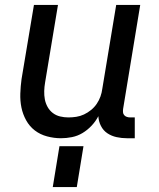

<svg xmlns="http://www.w3.org/2000/svg" viewBox="-20 -550 640 775"><path d="M226 8Q198 8 170 0.5Q142 -7 120.5 -23.5Q99 -40 85.5 -64.5Q72 -89 66.5 -116Q61 -143 62 -172.5Q63 -202 67 -231L117 -530H214L162 -217Q159 -200 158.5 -182.5Q158 -165 161 -149Q164 -133 172 -118.5Q180 -104 193 -94Q206 -84 222.5 -80Q239 -76 256 -76Q272 -76 288 -78.5Q304 -81 319 -88Q334 -95 347.5 -106Q361 -117 370.5 -131Q380 -145 385.5 -160.5Q391 -176 393 -192L449 -530H546L477 -111Q476 -104 476.5 -97Q477 -90 481.5 -85Q486 -80 492.5 -78Q499 -76 506 -76H524V8H492Q471 8 450.5 3.5Q430 -1 413.5 -12Q397 -23 387.5 -41.5Q378 -60 377 -81Q366 -60 349.5 -42.5Q333 -25 313 -13Q293 -1 270.5 3.5Q248 8 226 8ZM193 205 220 40H317L290 205Z"/></svg>

Font: Iosevka Curly Medium Extended
Style: Italic
Weight: 500
Width: 7
Italic angle: -9°
Monospace: yes
Designer: Belleve Invis
Foundry: Belleve Invis
Version: Version 11.1.0; ttfautohint (v1.8.3)